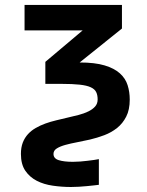

<svg xmlns="http://www.w3.org/2000/svg" viewBox="-20 -516 590 771"><path d="M64 102.1Q64 76.2 71.5 56.6Q79.1 37.1 92.3 22.7Q105.5 8.3 123.3 -2Q141.1 -12.2 161.9 -19.8Q182.6 -27.3 205.3 -32.7Q228 -38.1 250.5 -43.5Q273.9 -48.8 295.7 -54.4Q317.4 -60.1 334.5 -68.4Q351.6 -76.7 361.8 -88.1Q372.1 -99.6 372.1 -116.7Q372.1 -134.3 366.2 -146.2Q360.4 -158.2 344.5 -165.5Q328.6 -172.9 300.3 -176Q272 -179.2 226.6 -179.2H162.1V-267.6L312 -394H78.6V-496.1H469.7V-401.4L299.8 -265.1Q360.8 -265.1 399.9 -253.4Q439 -241.7 461.4 -221.4Q483.9 -201.2 492.4 -174.1Q501 -147 501 -116.2Q501 -75.2 486.8 -47.6Q472.7 -20 450 -2Q427.2 16.1 398.7 26.9Q370.1 37.6 341.3 44.4Q315.4 50.3 289.6 55.2Q263.7 60.1 242.4 65.9Q221.2 71.8 208 80.1Q194.8 88.4 194.8 102.1Q194.8 120.6 216.1 127.2Q237.3 133.8 272.9 133.8Q287.1 133.8 302.5 132.6Q317.9 131.3 332 129.6Q346.2 127.9 358.2 126.2Q370.1 124.5 377 123V226.1Q369.6 227.1 356.9 228.5Q344.2 230 328.9 231.4Q313.5 232.9 296.9 233.9Q280.3 234.9 265.1 234.9Q228.5 234.9 192.4 229.7Q156.2 224.6 127.7 210Q99.1 195.3 81.5 169.4Q64 143.6 64 102.1Z"/></svg>

Font: Code New Roman
Style: Bold
Weight: 700
Monospace: yes
Designer: Sam Radian
Foundry: Code New Roman
Version: Version 1.508 October 19, 2014